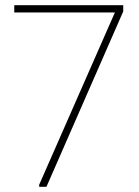

<svg xmlns="http://www.w3.org/2000/svg" viewBox="-20 -720 535 740"><path d="M131 0V-8L429 -686L434 -672H35V-700H455V-676L159 0Z"/></svg>

Font: Fustat ExtraLight
Style: Regular
Weight: 250
Designer: Mohamed Gaber, Khaled Hosny, Laura Garcia Mut
Foundry: Kief Type Foundry, Alif Type Foundry, Hard Type Foundry
Version: Version 1.007